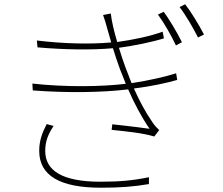

<svg xmlns="http://www.w3.org/2000/svg" viewBox="-20 -840 1040 896"><path d="M744 -785 717 -772C746 -733 781 -671 801 -628L829 -643C805 -692 767 -754 744 -785ZM844 -820 818 -807C848 -768 883 -707 904 -665L932 -679C907 -727 868 -790 844 -820ZM230 -252 198 -261C177 -220 163 -185 163 -136C163 -21 259 36 451 36C540 36 605 31 675 19V-13C602 2 541 8 449 8C268 8 191 -45 191 -136C191 -182 206 -216 230 -252ZM481 -705 499 -642C402 -633 274 -636 152 -651L155 -619C279 -608 409 -606 507 -615C517 -583 528 -549 540 -517L567 -449C454 -435 284 -433 131 -450L133 -418C290 -406 458 -408 578 -423C606 -359 640 -294 678 -239C644 -244 569 -253 504 -260L501 -234C566 -227 644 -220 700 -203L723 -233C712 -243 701 -255 693 -267C657 -319 629 -373 605 -427C686 -437 759 -453 807 -467L802 -498C756 -483 674 -464 594 -452L565 -527C556 -552 545 -583 535 -617C607 -627 687 -643 745 -661L739 -692C678 -670 599 -654 527 -644C513 -691 501 -740 497 -777L461 -770C468 -752 475 -727 481 -705Z"/></svg>

Font: Harano Aji Gothic CN ExtraLight
Style: Regular
Weight: 250
Foundry: Masamichi Hosoda
Version: HaranoAjiGothicCN-ExtraLight version 20230610;ttx 4.39.4